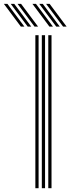

<svg xmlns="http://www.w3.org/2000/svg" viewBox="-125 -984 368 1004"><path d="M127.5 0V-800H144.4V0ZM59.9 0V-800H76.8V0ZM93.7 0V-800H110.6V0ZM55.5 -845 -33.2 -963.7H-14.7L74 -845ZM-16 -845 -104.7 -963.7H-86.2L2.5 -845ZM19.8 -845 -68.9 -963.7H-50.4L38.3 -845ZM204.8 -845 116.1 -963.7H134.6L223.3 -845ZM133.3 -845 44.6 -963.7H63.1L151.8 -845ZM169 -845 80.3 -963.7H98.8L187.5 -845Z"/></svg>

Font: Big Shoulders Inline Text SC Thin
Style: Regular
Weight: 100
Designer: Patric King
Foundry: XO Type Co
Version: Version 2.002